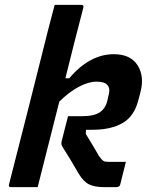

<svg xmlns="http://www.w3.org/2000/svg" viewBox="-20 -770 640 790"><path d="M448 -547Q517 -547 546 -501.5Q575 -456 558 -391L549 -357Q532 -291 484 -263.5Q436 -236 360 -236H334L333 -219Q347 -197 362.5 -170.5Q378 -144 388 -127Q399 -112 405 -108Q411 -104 427 -104H498Q492 -80 486.5 -58.5Q481 -37 475 -12Q473 0 458 0H410Q370 0 347 -11Q324 -22 304 -55Q284 -90 267.5 -117Q251 -144 237 -166Q230 -176 234 -190Q240 -216 247 -241.5Q254 -267 260 -292H318Q368 -292 391.5 -308.5Q415 -325 422 -357L427 -379Q435 -408 420 -422Q409 -434 377 -434Q345 -434 305.5 -413.5Q266 -393 224 -352Q202 -264 179.5 -176Q157 -88 135 0H25Q14 0 17 -11Q58 -171 98.5 -331Q139 -491 179 -651Q187 -681 193.5 -706.5Q200 -732 205 -750H315Q325 -750 323 -739Q304 -666 285.5 -593.5Q267 -521 249 -448H265Q349 -547 448 -547Z"/></svg>

Font: Recursive Sn Lnr St SmB
Style: Italic
Weight: 600
Italic angle: -15°
Version: Version 1.079;hotconv 1.0.112;makeotfexe 2.5.65598; ttfautoh